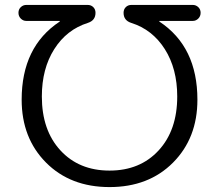

<svg xmlns="http://www.w3.org/2000/svg" viewBox="-20 -750 890 780"><path d="M87 -665Q74 -665 64.5 -674.5Q55 -684 55 -698Q55 -712 64.5 -721Q74 -730 87 -730H336Q350 -730 359 -721Q368 -712 368 -698Q368 -667 337 -657Q251 -630 200.5 -550.5Q150 -471 150 -358Q150 -221 225.5 -139Q301 -57 425 -57Q549 -57 624.5 -139Q700 -221 700 -358Q700 -471 649.5 -550.5Q599 -630 513 -657Q482 -667 482 -698Q482 -712 491 -721Q500 -730 514 -730H763Q776 -730 785.5 -721Q795 -712 795 -698Q795 -684 785.5 -674.5Q776 -665 763 -665H628Q627 -665 627 -664Q627 -662 628 -662Q782 -560 782 -345Q782 -189 683 -89.5Q584 10 425 10Q266 10 167 -89.5Q68 -189 68 -345Q68 -560 222 -662Q223 -662 223 -664Q223 -665 222 -665Z"/></svg>

Font: Rounded Mplus 1c
Style: Regular
Weight: 400
Version: Version 1.059.20150529